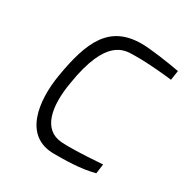

<svg xmlns="http://www.w3.org/2000/svg" viewBox="-170 -881 996 1029"><g transform="rotate(30 328.0 -367.0)"><path d="M115 -368C87 -198 113 6 302 6C367 6 466 6 551 -17L559 -76C417 -66 350 -65 306 -68C189 -77 161 -204 189 -366C237 -670 352 -665 407 -666C502 -668 625 -654 647 -651L656 -710C588 -723 468 -740 416 -740C217 -740 154 -602 115 -368Z"/></g></svg>

Font: Exo
Style: Regular Italic
Weight: 400
Designer: Natanael Gama
Version: Version 1.00